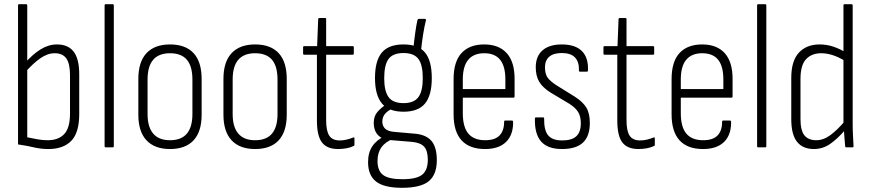

<svg xmlns="http://www.w3.org/2000/svg" viewBox="-20 -703 4154 916"><path d="M211 8Q175 8 141.5 0Q108 -8 66 -14V-677Q66 -683 71 -683H104Q110 -683 110 -677V-48Q134 -43 158.5 -38.5Q183 -34 207 -34Q259 -34 286.5 -63.5Q314 -93 314 -161V-345Q314 -399 296.5 -424Q279 -449 241 -449Q207 -449 172.5 -425Q138 -401 100 -358L99 -402Q137 -445 174.5 -468Q212 -491 252 -491Q305 -491 331.5 -456.5Q358 -422 358 -348V-159Q358 -70 320 -31Q282 8 211 8Z M484 0Q479 0 479 -6V-677Q479 -683 484 -683H517Q523 -683 523 -677V-6Q523 0 517 0Z M791 8Q718 8 679 -33.5Q640 -75 640 -156V-326Q640 -408 679 -449.5Q718 -491 791 -491Q865 -491 903.5 -449.5Q942 -408 942 -326V-156Q942 -75 903.5 -33.5Q865 8 791 8ZM791 -34Q845 -34 871.5 -65.5Q898 -97 898 -159V-323Q898 -387 871.5 -418Q845 -449 791 -449Q738 -449 711 -418Q684 -387 684 -323V-159Q684 -97 711 -65.5Q738 -34 791 -34Z M1197 8Q1124 8 1085 -33.5Q1046 -75 1046 -156V-326Q1046 -408 1085 -449.5Q1124 -491 1197 -491Q1271 -491 1309.5 -449.5Q1348 -408 1348 -326V-156Q1348 -75 1309.5 -33.5Q1271 8 1197 8ZM1197 -34Q1251 -34 1277.5 -65.5Q1304 -97 1304 -159V-323Q1304 -387 1277.5 -418Q1251 -449 1197 -449Q1144 -449 1117 -418Q1090 -387 1090 -323V-159Q1090 -97 1117 -65.5Q1144 -34 1197 -34Z M1593 8Q1540 8 1516 -23.5Q1492 -55 1492 -128V-442H1432Q1426 -442 1426 -447V-477Q1426 -483 1432 -483H1493L1498 -612Q1499 -617 1504 -617H1531Q1536 -617 1536 -612V-483H1662Q1668 -483 1668 -477V-447Q1668 -442 1662 -442H1536V-129Q1536 -78 1551 -55.5Q1566 -33 1601 -33Q1617 -33 1634 -37Q1651 -41 1665 -47Q1671 -50 1671 -42V-13Q1671 -7 1666 -6Q1652 1 1632.5 4.5Q1613 8 1593 8Z M1898 193Q1812 193 1774 163Q1736 133 1736 71Q1736 25 1756.5 -5.5Q1777 -36 1818 -55L1856 -41Q1818 -26 1799.5 0Q1781 26 1781 65Q1781 112 1808 132Q1835 152 1900 152Q1967 152 1994 130.5Q2021 109 2021 59Q2021 17 2004 -2.5Q1987 -22 1947 -26L1838 -35Q1802 -38 1782.5 -59.5Q1763 -81 1763 -116Q1763 -149 1781 -169.5Q1799 -190 1826 -207L1856 -187Q1831 -176 1817.5 -160.5Q1804 -145 1804 -123Q1804 -103 1816.5 -90Q1829 -77 1859 -74L1961 -65Q2014 -60 2039 -30Q2064 0 2064 61Q2064 130 2025.5 161.5Q1987 193 1898 193ZM1905 -170Q1835 -170 1802 -209.5Q1769 -249 1769 -331Q1769 -413 1801.5 -452Q1834 -491 1905 -491Q1976 -491 2008 -452Q2040 -413 2040 -330Q2040 -249 2008 -209.5Q1976 -170 1905 -170ZM1905 -211Q1955 -211 1976 -239.5Q1997 -268 1997 -330Q1997 -394 1976 -422Q1955 -450 1905 -450Q1855 -450 1834 -422Q1813 -394 1813 -330Q1813 -268 1834 -239.5Q1855 -211 1905 -211ZM1988 -456 1952 -470Q1956 -511 1961 -546.5Q1966 -582 1971 -605Q1973 -613 1978 -613H2007Q2013 -613 2012 -606Q2005 -578 1999 -541Q1993 -504 1988 -456Z M2294 8Q2220 8 2182 -33.5Q2144 -75 2144 -158V-325Q2144 -409 2182 -450Q2220 -491 2290 -491Q2360 -491 2397.5 -449.5Q2435 -408 2435 -327V-244Q2435 -237 2430 -237H2188V-163Q2188 -97 2214.5 -65.5Q2241 -34 2295 -34Q2341 -34 2363 -56.5Q2385 -79 2385 -121Q2385 -128 2390 -128H2423Q2427 -128 2428 -122Q2429 -60 2394.5 -26Q2360 8 2294 8ZM2188 -278H2391V-324Q2391 -387 2366 -418Q2341 -449 2290 -449Q2240 -449 2214 -418Q2188 -387 2188 -324Z M2661 8Q2593 8 2561.5 -28Q2530 -64 2532 -137Q2532 -143 2537 -143H2571Q2576 -143 2576 -137Q2575 -82 2595 -57.5Q2615 -33 2662 -33Q2708 -33 2729.5 -53Q2751 -73 2751 -115Q2751 -147 2738.5 -168Q2726 -189 2696 -208L2609 -260Q2570 -284 2553 -312Q2536 -340 2536 -382Q2536 -435 2568.5 -463Q2601 -491 2660 -491Q2725 -491 2756.5 -459Q2788 -427 2785 -367Q2785 -361 2780 -361H2747Q2745 -361 2743 -362.5Q2741 -364 2742 -369Q2743 -408 2723 -429Q2703 -450 2660 -450Q2621 -450 2600.5 -432.5Q2580 -415 2580 -382Q2580 -351 2592 -333.5Q2604 -316 2635 -296L2722 -242Q2761 -217 2777.5 -189.5Q2794 -162 2794 -116Q2794 -54 2761.5 -23Q2729 8 2661 8Z M3026 8Q2973 8 2949 -23.5Q2925 -55 2925 -128V-442H2865Q2859 -442 2859 -447V-477Q2859 -483 2865 -483H2926L2931 -612Q2932 -617 2937 -617H2964Q2969 -617 2969 -612V-483H3095Q3101 -483 3101 -477V-447Q3101 -442 3095 -442H2969V-129Q2969 -78 2984 -55.5Q2999 -33 3034 -33Q3050 -33 3067 -37Q3084 -41 3098 -47Q3104 -50 3104 -42V-13Q3104 -7 3099 -6Q3085 1 3065.5 4.5Q3046 8 3026 8Z M3334 8Q3260 8 3222 -33.5Q3184 -75 3184 -158V-325Q3184 -409 3222 -450Q3260 -491 3330 -491Q3400 -491 3437.5 -449.5Q3475 -408 3475 -327V-244Q3475 -237 3470 -237H3228V-163Q3228 -97 3254.5 -65.5Q3281 -34 3335 -34Q3381 -34 3403 -56.5Q3425 -79 3425 -121Q3425 -128 3430 -128H3463Q3467 -128 3468 -122Q3469 -60 3434.5 -26Q3400 8 3334 8ZM3228 -278H3431V-324Q3431 -387 3406 -418Q3381 -449 3330 -449Q3280 -449 3254 -418Q3228 -387 3228 -324Z M3597 0Q3592 0 3592 -6V-677Q3592 -683 3597 -683H3630Q3636 -683 3636 -677V-6Q3636 0 3630 0Z M3863 8Q3810 8 3782.5 -26.5Q3755 -61 3755 -135V-331Q3755 -413 3791.5 -452Q3828 -491 3890 -491Q3924 -491 3955.5 -480.5Q3987 -470 4014 -453L4015 -410Q3983 -430 3954 -439.5Q3925 -449 3898 -449Q3852 -449 3825.5 -420.5Q3799 -392 3799 -326V-135Q3799 -80 3818 -57Q3837 -34 3874 -34Q3909 -34 3942.5 -59Q3976 -84 4013 -128V-84Q3975 -40 3940 -16Q3905 8 3863 8ZM4018 0Q4012 0 4012 -7Q4010 -29 4008 -55Q4006 -81 4006 -98L4004 -110V-677Q4004 -683 4010 -683H4042Q4048 -683 4048 -677V-114Q4048 -83 4049.5 -55.5Q4051 -28 4052 -8Q4053 0 4047 0Z"/></svg>

Font: Sofia Sans Condensed Light
Style: Regular
Weight: 300
Designer: Botio Nikoltchev, Ani Petrova
Foundry: lettersoup
Version: Version 4.101